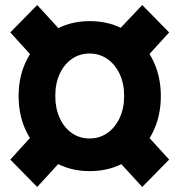

<svg xmlns="http://www.w3.org/2000/svg" viewBox="-20 -717 693 764"><path d="M153 -443 21 -588 128 -697 271 -541ZM128 27 21 -82 153 -227 271 -129ZM546 27 403 -129 521 -227 653 -82ZM521 -443 403 -546 546 -697 653 -588ZM337 -36Q255 -36 191 -75.5Q127 -115 90.5 -182.5Q54 -250 54 -335Q54 -419 90.5 -486.5Q127 -554 191 -593.5Q255 -633 337 -633Q420 -633 484 -593.5Q548 -554 584 -486.5Q620 -419 620 -335Q620 -250 584 -182.5Q548 -115 484 -75.5Q420 -36 337 -36ZM336 -166Q376 -166 407 -187.5Q438 -209 456 -247.5Q474 -286 474 -335Q474 -385 456 -423Q438 -461 407 -482.5Q376 -504 336 -504Q297 -504 266 -482.5Q235 -461 217.5 -423Q200 -385 200 -335Q200 -286 217.5 -247.5Q235 -209 266 -187.5Q297 -166 336 -166Z"/></svg>

Font: Azeret Mono Thin
Style: Bold Italic
Weight: 700
Italic angle: -12°
Version: Version 1.002